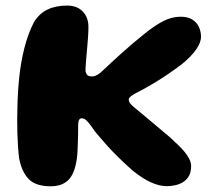

<svg xmlns="http://www.w3.org/2000/svg" viewBox="-20 -642 743 672"><path d="M157.5 10Q105.5 10 81 -14.8Q56.5 -39.5 47 -87.5Q44.5 -107 43 -129.5Q41.5 -152 40.8 -175.8Q40 -199.5 40.2 -223Q40.5 -246.5 41 -268.5Q42 -320 47.5 -372.8Q53 -425.5 65.5 -474.5Q78 -523.5 98.5 -564Q117 -594.5 146 -608.5Q175 -622.5 215 -622.5Q249.5 -622.5 269.5 -602Q289.5 -581.5 289.5 -547.5Q289.5 -532 288.2 -513.2Q287 -494.5 285.2 -475.2Q283.5 -456 282 -439.2Q280.5 -422.5 279.8 -409.8Q279 -397 279.5 -391.5Q282 -382.5 286.5 -378.5Q291 -374.5 302.5 -374.5Q310.5 -374.5 320.5 -380Q330.5 -385.5 342.5 -397.5Q368 -422 407 -457Q446 -492 483.5 -522Q521 -552.5 551.2 -568Q581.5 -583.5 612 -583.5Q637.5 -583.5 653.2 -573.5Q669 -563.5 676.2 -547.5Q683.5 -531.5 683.5 -513.5Q683.5 -503 679 -491.5Q674.5 -480 666 -468Q657.5 -456 644.8 -443Q632 -430 616 -417Q595 -401 569.8 -383.8Q544.5 -366.5 519 -351.2Q493.5 -336 472 -324.5Q450.5 -314 440.5 -306.8Q430.5 -299.5 430.5 -293.5Q430.5 -287.5 434.5 -281.5Q438.5 -275.5 450.5 -265.5Q459.5 -258.5 474 -246.2Q488.5 -234 505.8 -219.5Q523 -205 539.8 -191Q556.5 -177 569.8 -165.8Q583 -154.5 588.5 -148.5Q621 -119.5 635 -98.5Q649 -77.5 649 -61.5Q649 -36 637.8 -20.5Q626.5 -5 607 2.2Q587.5 9.5 562.5 9.5Q538 9.5 508.2 -3.8Q478.5 -17 442.5 -46.5Q413 -73 392.5 -93.2Q372 -113.5 357.5 -129.5Q343 -145.5 332.2 -158.5Q321.5 -171.5 311.5 -183Q299 -201.5 291.2 -211Q283.5 -220.5 278 -224.2Q272.5 -228 266.5 -228Q259.5 -228 256.5 -221.8Q253.5 -215.5 253.5 -204Q253.5 -201 253.5 -191.2Q253.5 -181.5 253.2 -168.5Q253 -155.5 252.5 -142.2Q252 -129 251.5 -117.8Q251 -106.5 250.5 -100.5Q245 -41.5 222.8 -15.8Q200.5 10 157.5 10Z"/></svg>

Font: Gluten SemiBold
Style: Regular
Weight: 600
Designer: Tyler Finck
Foundry: Etcetera Type Company
Version: Version 1.300